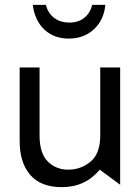

<svg xmlns="http://www.w3.org/2000/svg" viewBox="-20 -761 575 791"><path d="M235 10Q331 10 391 -62L475 0V-483H393V-203Q393 -128 353 -95Q313 -62 261 -62Q211 -62 177 -95.5Q143 -129 143 -203V-483H61V-180Q61 -91 104.5 -40.5Q148 10 235 10ZM266 -668Q229 -668 203.5 -687Q178 -706 169 -741H115Q123 -677 162.5 -639.5Q202 -602 263 -602Q325 -602 366.5 -640Q408 -678 414 -741H360Q351 -706 326.5 -687Q302 -668 266 -668Z"/></svg>

Font: Geom Light
Style: Regular
Weight: 300
Version: Version 1.102